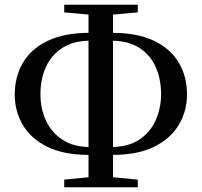

<svg xmlns="http://www.w3.org/2000/svg" viewBox="-20 -771 848 807"><path d="M354 -120Q247 -120 178 -154.5Q109 -189 75.5 -246.5Q42 -304 42 -373Q42 -449 76.5 -507.5Q111 -566 181 -599.5Q251 -633 356 -633H406V-600H360Q290 -600 243.5 -570.5Q197 -541 173.5 -490.5Q150 -440 150 -375Q150 -314 173.5 -263.5Q197 -213 243.5 -183Q290 -153 360 -153H406V-120ZM401 -120V-153H447Q518 -153 564.5 -183.5Q611 -214 634 -265Q657 -316 657 -375Q657 -440 634 -490.5Q611 -541 564.5 -570.5Q518 -600 447 -600H401V-633H452Q558 -633 627.5 -599.5Q697 -566 731.5 -507.5Q766 -449 766 -374Q766 -306 732.5 -248Q699 -190 629.5 -155Q560 -120 453 -120ZM250 16V-16L393 -30H413L559 -16V16ZM393 -706 250 -719V-751H559V-719L414 -706ZM352 16V-751H455V16Z"/></svg>

Font: Noto Serif TC SemiBold
Style: Regular
Weight: 600
Version: Version 2.002-H1;hotconv 1.1.0;makeotfexe 2.6.0